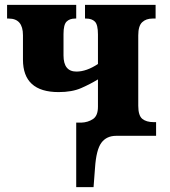

<svg xmlns="http://www.w3.org/2000/svg" viewBox="-20 -556 694 786"><path d="M292 210H363L369 131Q374 57 395 28.5Q416 0 456 0H619V-56H609Q579 -56 562.5 -69.5Q546 -83 546 -123V-411Q546 -450 562 -465Q578 -480 604 -480H617V-536H328V-480H333Q356 -480 368.5 -467.5Q381 -455 381 -415V-294Q334 -263 293 -263Q240 -263 240 -329V-417Q240 -455 252.5 -467.5Q265 -480 287 -480H292V-536H9V-480H16Q74 -480 74 -412V-312Q74 -179 220 -179Q275 -179 312.5 -195.5Q350 -212 381 -231V-119Q381 -82 360.5 -68.5Q340 -55 313 -54H292Z"/></svg>

Font: Noto Serif SemiCondensed Extra
Style: Regular
Weight: 800
Width: 4
Designer: Monotype Design Team
Foundry: Monotype Imaging Inc.
Version: Version 1.002